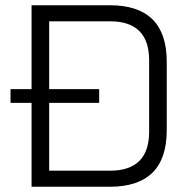

<svg xmlns="http://www.w3.org/2000/svg" viewBox="-20 -710 726 730"><path d="M20 -319V-371H100V-690H398Q614 -690 614 -475V-215Q614 0 398 0H100V-319ZM167 -61H398Q547 -61 547 -209V-481Q547 -629 398 -629H167V-371H357V-319H167Z"/></svg>

Font: Oxanium ExtraLight Light
Style: Regular
Weight: 300
Version: Version 2.000